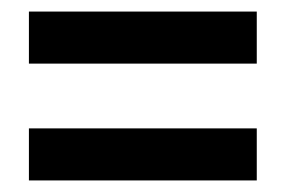

<svg xmlns="http://www.w3.org/2000/svg" viewBox="-20 -518 494 332"><path d="M30 -408V-498H424V-408ZM30 -206V-296H424V-206Z"/></svg>

Font: Noto Sans Sinhala ExtraCondensed SemiBold
Style: Regular
Weight: 600
Width: 2
Designer: Jelle Bosma - Monotype Design Team
Foundry: Monotype Imaging Inc.
Version: Version 2.006; ttfautohint (v1.8.4.7-5d5b)